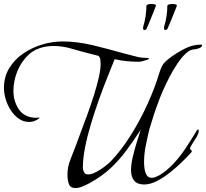

<svg xmlns="http://www.w3.org/2000/svg" viewBox="-121 -910 1044 973"><path d="M261 43Q235 43 228 22Q221 1 221 -20V-30Q221 -64 236.5 -103Q252 -142 264 -174Q274 -203 290 -244.5Q306 -286 323 -333Q340 -380 355 -427.5Q370 -475 379.5 -516.5Q389 -558 389 -586Q389 -597 387.5 -608.5Q386 -620 378 -627L327 -640Q284 -651 239.5 -664Q195 -677 149 -677Q133 -677 116 -674.5Q99 -672 83 -667Q40 -653 9.5 -618Q-21 -583 -37 -538.5Q-53 -494 -53 -450Q-53 -397 -25.5 -356Q2 -315 60 -313Q64 -313 68 -313.5Q72 -314 76 -314Q80 -314 80 -313Q80 -312 75 -308.5Q70 -305 68 -304Q49 -292 27 -292Q-3 -292 -26.5 -309Q-50 -326 -67 -352.5Q-84 -379 -92.5 -408.5Q-101 -438 -101 -464Q-101 -521 -74 -565Q-47 -609 -3 -639Q41 -669 93 -684.5Q145 -700 196 -700Q270 -700 350.5 -680.5Q431 -661 501 -641Q515 -638 535.5 -632Q556 -626 576.5 -621.5Q597 -617 610 -617Q613 -617 623.5 -616.5Q634 -616 634 -613Q634 -610 623.5 -606.5Q613 -603 601 -600Q589 -597 584 -597Q553 -597 522 -600Q491 -603 460 -610Q444 -570 422.5 -516.5Q401 -463 379.5 -402.5Q358 -342 339.5 -280.5Q321 -219 310 -162.5Q299 -106 299 -62Q299 -49 304.5 -37.5Q310 -26 326 -26Q342 -26 364.5 -37.5Q387 -49 407.5 -64.5Q428 -80 439 -91Q493 -147 541 -223.5Q589 -300 626.5 -382.5Q664 -465 686 -539Q693 -561 699.5 -574Q706 -587 717 -597.5Q728 -608 747 -622Q781 -646 818.5 -665Q856 -684 899 -684Q903 -684 903 -681Q903 -671 887.5 -665.5Q872 -660 865 -660Q843 -660 820.5 -639Q798 -618 776.5 -585.5Q755 -553 736.5 -517Q718 -481 704.5 -450Q691 -419 685 -402Q671 -366 659 -329.5Q647 -293 636 -255Q626 -214 617.5 -171.5Q609 -129 609 -86Q609 -73 611.5 -55Q614 -37 622 -23Q630 -9 648 -9Q659 -9 668.5 -13.5Q678 -18 687 -22Q726 -46 759 -81.5Q792 -117 819.5 -158.5Q847 -200 870 -238Q871 -240 875 -247Q879 -254 883 -254Q885 -254 885.5 -251.5Q886 -249 886 -247Q886 -234 875 -215.5Q864 -197 853 -180.5Q842 -164 842 -157Q842 -152 846.5 -150.5Q851 -149 851 -144Q851 -141 848.5 -138Q846 -135 844 -133Q825 -112 797.5 -85.5Q770 -59 737.5 -33.5Q705 -8 672 8.5Q639 25 610 25Q575 25 559 5.5Q543 -14 543 -47Q543 -77 551.5 -113.5Q560 -150 571.5 -187Q583 -224 592 -252Q555 -196 518.5 -146.5Q482 -97 437.5 -56Q393 -15 333 18Q318 26 298 34.5Q278 43 261 43ZM717 -758Q710 -758 710 -768Q710 -773 711 -776Q719 -801 723 -829Q727 -857 727 -879Q727 -885 735 -887.5Q743 -890 753 -890Q762 -890 769.5 -887.5Q777 -885 775 -880Q774 -877 767.5 -860.5Q761 -844 752.5 -823Q744 -802 737 -785.5Q730 -769 728 -765Q725 -758 717 -758ZM611 -758Q604 -758 604 -768Q604 -773 605 -776Q613 -801 617 -829Q621 -857 621 -879Q621 -885 629 -887.5Q637 -890 647 -890Q656 -890 663.5 -887.5Q671 -885 669 -880Q668 -877 661.5 -860.5Q655 -844 646.5 -823Q638 -802 631 -785.5Q624 -769 622 -765Q619 -758 611 -758Z"/></svg>

Font: Beau Rivage
Style: Regular
Weight: 400
Designer: Robert E. Leuschke
Foundry: Robert E. Leuschke
Version: Version 1.010; ttfautohint (v1.8.3)